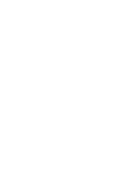

<svg xmlns="http://www.w3.org/2000/svg" viewBox="-20 -670 440 640"><path d="M300 -150Q300 -150 300 -150Q300 -150 300 -150Q300 -150 300 -150Q300 -150 300 -150Q300 -150 300 -150Q300 -150 300 -150Q300 -150 300 -150Q300 -150 300 -150Q300 -150 300 -150Q300 -150 300 -150Q300 -150 300 -150Q300 -150 300 -150ZM300 -250Q300 -250 300 -250Q300 -250 300 -250Q300 -250 300 -250Q300 -250 300 -250Q300 -250 300 -250Q300 -250 300 -250Q300 -250 300 -250Q300 -250 300 -250Q300 -250 300 -250Q300 -250 300 -250Q300 -250 300 -250Q300 -250 300 -250ZM300 -350Q300 -350 300 -350Q300 -350 300 -350Q300 -350 300 -350Q300 -350 300 -350Q300 -350 300 -350Q300 -350 300 -350Q300 -350 300 -350Q300 -350 300 -350Q300 -350 300 -350Q300 -350 300 -350Q300 -350 300 -350Q300 -350 300 -350ZM200 -450Q200 -450 200 -450Q200 -450 200 -450Q200 -450 200 -450Q200 -450 200 -450Q200 -450 200 -450Q200 -450 200 -450Q200 -450 200 -450Q200 -450 200 -450Q200 -450 200 -450Q200 -450 200 -450Q200 -450 200 -450Q200 -450 200 -450ZM100 -350Q100 -350 100 -350Q100 -350 100 -350Q100 -350 100 -350Q100 -350 100 -350Q100 -350 100 -350Q100 -350 100 -350Q100 -350 100 -350Q100 -350 100 -350Q100 -350 100 -350Q100 -350 100 -350Q100 -350 100 -350Q100 -350 100 -350ZM100 -250Q100 -250 100 -250Q100 -250 100 -250Q100 -250 100 -250Q100 -250 100 -250Q100 -250 100 -250Q100 -250 100 -250Q100 -250 100 -250Q100 -250 100 -250Q100 -250 100 -250Q100 -250 100 -250Q100 -250 100 -250Q100 -250 100 -250ZM100 -150Q100 -150 100 -150Q100 -150 100 -150Q100 -150 100 -150Q100 -150 100 -150Q100 -150 100 -150Q100 -150 100 -150Q100 -150 100 -150Q100 -150 100 -150Q100 -150 100 -150Q100 -150 100 -150Q100 -150 100 -150Q100 -150 100 -150ZM200 -50Q200 -50 200 -50Q200 -50 200 -50Q200 -50 200 -50Q200 -50 200 -50Q200 -50 200 -50Q200 -50 200 -50Q200 -50 200 -50Q200 -50 200 -50Q200 -50 200 -50Q200 -50 200 -50Q200 -50 200 -50Q200 -50 200 -50ZM200 -650Q200 -650 200 -650Q200 -650 200 -650Q200 -650 200 -650Q200 -650 200 -650Q200 -650 200 -650Q200 -650 200 -650Q200 -650 200 -650Q200 -650 200 -650Q200 -650 200 -650Q200 -650 200 -650Q200 -650 200 -650Q200 -650 200 -650ZM100 -650Q100 -650 100 -650Q100 -650 100 -650Q100 -650 100 -650Q100 -650 100 -650Q100 -650 100 -650Q100 -650 100 -650Q100 -650 100 -650Q100 -650 100 -650Q100 -650 100 -650Q100 -650 100 -650Q100 -650 100 -650Q100 -650 100 -650ZM300 -650Q300 -650 300 -650Q300 -650 300 -650Q300 -650 300 -650Q300 -650 300 -650Q300 -650 300 -650Q300 -650 300 -650Q300 -650 300 -650Q300 -650 300 -650Q300 -650 300 -650Q300 -650 300 -650Q300 -650 300 -650Q300 -650 300 -650Z"/></svg>

Font: TINY 5x3
Style: Regular
Weight: 400
Designer: Jack Halten Fahnestock
Foundry: Velvetyne Type Foundry
Version: Version 1.002